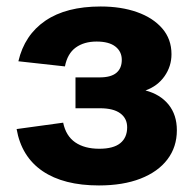

<svg xmlns="http://www.w3.org/2000/svg" viewBox="-20 -554 589 586"><path d="M282 12Q174.3 12 109.9 -31.8Q45.5 -75.7 30.7 -160.1L172.8 -179.6Q181.1 -139.2 209.5 -119.6Q238 -100 283 -100Q326.2 -100 347.2 -117.1Q368.1 -134.2 368.1 -165.4Q368.1 -192.6 347.1 -208.1Q326.1 -223.6 285.1 -223.6H210.4V-317.8H284.3Q318.5 -317.8 335.1 -331.6Q351.7 -345.4 351.7 -371.4Q351.7 -396.6 332.2 -411.9Q312.7 -427.2 274.8 -427.2Q236.5 -427.2 211.2 -408.9Q185.8 -390.5 178.2 -351.3L36.1 -367Q54.8 -447.2 118.4 -490.7Q182 -534.2 287.3 -534.2Q349.8 -534.2 398.3 -517Q446.8 -499.9 475.1 -467.3Q503.4 -434.7 503.4 -388.5Q503.4 -351.8 482.2 -321.4Q460.9 -291.1 424 -277.9Q468.9 -266.2 494.4 -234.9Q519.8 -203.5 519.8 -156.5Q519.8 -105.4 491 -67.5Q462.2 -29.6 408.8 -8.8Q355.4 12 282 12Z"/></svg>

Font: TikTok Sans Light
Style: Regular
Weight: 300
Version: Version 4.000